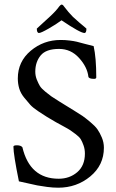

<svg xmlns="http://www.w3.org/2000/svg" viewBox="-20 -829 519 858"><path d="M357.4 -681.6Q338.9 -681.6 254.9 -738.3Q231.4 -720.7 197.3 -701.2Q163.1 -681.6 154.3 -681.6Q144.5 -681.6 144.5 -701.2Q148.4 -705.1 169.4 -724.1Q190.4 -743.2 204.1 -755.9Q231.4 -781.2 245.1 -800.8Q252 -808.6 254.9 -808.6Q260.7 -808.6 265.6 -800.8Q286.1 -773.4 305.7 -753.9Q318.4 -742.2 333.5 -729Q348.6 -715.8 357.4 -709Q366.2 -702.1 366.2 -701.2Q366.2 -681.6 357.4 -681.6ZM59.6 -478.5Q59.6 -553.7 117.2 -602.1Q174.8 -650.4 251 -650.4Q272.5 -650.4 291.5 -647.9Q310.5 -645.5 322.8 -642.6Q335 -639.6 357.9 -633.3Q380.9 -627 398.4 -623Q410.2 -571.3 410.2 -483.4Q410.2 -476.6 400.4 -476.6Q377 -476.6 375 -486.3Q370.1 -529.3 333.5 -569.8Q296.9 -610.4 244.1 -610.4Q185.5 -610.4 161.6 -581.1Q137.7 -551.8 137.7 -508.8Q137.7 -490.2 144.5 -473.1Q151.4 -456.1 158.2 -444.8Q165 -433.6 183.1 -418.9Q201.2 -404.3 209.5 -398.4Q217.8 -392.6 242.7 -377Q267.6 -361.3 274.4 -357.4Q279.3 -354.5 308.6 -336.4Q337.9 -318.4 348.6 -311Q359.4 -303.7 382.3 -284.7Q405.3 -265.6 415.5 -251Q425.8 -236.3 435.1 -214.4Q444.3 -192.4 444.3 -168.9Q444.3 -90.8 383.3 -40.5Q322.3 9.8 240.2 9.8Q216.8 9.8 190.4 6.3Q164.1 2.9 146.5 -0.5Q128.9 -3.9 102.1 -10.3Q75.2 -16.6 64.5 -18.6Q40 -138.7 40 -173.8Q40 -179.7 55.7 -179.7Q73.2 -179.7 80.1 -170.9Q113.3 -30.3 242.2 -30.3Q291 -30.3 325.2 -59.6Q359.4 -88.9 359.4 -142.6Q359.4 -162.1 353.5 -178.7Q347.7 -195.3 341.3 -206.1Q335 -216.8 318.8 -229Q302.7 -241.2 293.9 -247.1Q285.2 -252.9 261.7 -265.6Q238.3 -278.3 229.5 -283.2Q201.2 -299.8 189.9 -306.6Q178.7 -313.5 152.8 -330.6Q127 -347.7 115.2 -360.8Q103.5 -374 87.9 -393.1Q72.3 -412.1 65.9 -433.6Q59.6 -455.1 59.6 -478.5Z"/></svg>

Font: Crimson Text
Style: Roman
Weight: 400
Version: Version 0.13